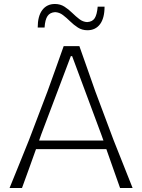

<svg xmlns="http://www.w3.org/2000/svg" viewBox="-20 -945 715 965"><path d="M28 0Q52 -58.5 77.5 -121.8Q103 -185 126 -242L219 -486.5Q243 -553 261.8 -605.5Q280.5 -658 300 -713H379Q398 -659.5 417 -605.5Q436 -551.5 459 -486L551 -240.5Q575 -180.5 599.5 -118.5Q624 -56.5 646.5 0H583.5Q566.5 -47.5 549 -97.5Q531.5 -147.5 514.5 -195.5H161Q143.5 -147 125.8 -97.2Q108 -47.5 90.5 0ZM187.5 -270Q182 -254.5 176.5 -238.5H500Q494.5 -253 490 -266.5L342.5 -663H336ZM419.5 -793Q392.5 -793 371.5 -806.5Q350.5 -820 332.5 -837.8Q314.5 -855.5 296.5 -869.2Q278.5 -883 257 -884Q231.5 -882.5 219 -864.5Q206.5 -846.5 204 -806.5H169.5Q169.5 -864 192.5 -894.5Q215.5 -925 256 -925Q283 -925 304 -911.5Q325 -898 343 -880.2Q361 -862.5 379 -848.8Q397 -835 418 -834Q444.5 -835.5 456 -853.5Q467.5 -871.5 471 -911.5H505.5Q505.5 -854 482.8 -823.5Q460 -793 419.5 -793Z"/></svg>

Font: Commissioner Loud ExtraLight
Style: Regular
Weight: 200
Designer: Kostas Bartsokas
Foundry: Kostas Bartsokas
Version: Version 1.000; ttfautohint (v1.8.3)